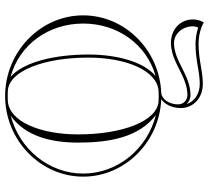

<svg xmlns="http://www.w3.org/2000/svg" viewBox="-53 -592 816 750"><g transform="rotate(-90 355.0 -217.0)"><path d="M323.4 104.1C332.2 113.2 344.7 119.1 358.4 119.1C397.7 119.1 432.4 102.4 464.9 85.9C497.6 69.2 529 54.7 561.8 54.7C597.9 54.7 627.1 87.7 627.1 128.3C627.1 135.8 625.6 142.2 622.1 148.9C599.7 142.3 580 138.7 556.7 138.7C526.6 138.7 496.4 143.1 468.3 148C444.4 152.3 421.8 155.3 402.2 155.3C361.8 155.3 333.1 133.1 323.4 104.1ZM429.5 -583.8C555.9 -549.6 638 -435 638 -300C638 -166.2 557.6 -52.4 432.6 -17C487.6 -61.9 517 -165.7 517 -280C517 -413.5 486.7 -535.1 429.5 -583.8ZM277.4 -583C198.2 -525.5 173 -427.7 173 -320C173 -196.6 193.4 -82.7 280.5 -16.2C150.6 -48.6 52 -163.8 52 -300C52 -435.1 149 -549.5 277.4 -583ZM505 -280C505 -130.7 453.8 -11.1 375 -5.6C368.4 -5.2 361.7 -5 355 -5C348.3 -5 341.6 -5.2 335 -5.6C256.7 -9.7 205 -147.7 205 -320C205 -469.3 256.2 -588.9 335 -594.4C341.6 -594.8 348.3 -595 355 -595C361.7 -595 368.4 -594.8 375 -594.4C453.3 -590.3 505 -452.3 505 -280ZM40 -300C40 -135.8 176.9 -1.7 342.5 4.8C321.8 19 307.9 48.2 307.9 81.7C307.9 129 346.4 167.3 402.2 167.3C423 167.3 446.2 164.1 470.4 159.9C498.2 154.9 527.7 150.7 556.7 150.7C590.2 150.7 619.6 158 642.5 171.2C650.4 157.6 654.1 142.9 654.1 128.3C654.1 81 617.6 42.7 561.8 42.7C525.4 42.7 492.2 58.5 459.4 75.2C427.1 91.7 394.3 107.1 358.4 107.1C338.5 107.1 322.3 91 322.3 71.2C322.3 36.5 341.5 7.8 366.6 4.8C532.6 -1.2 670 -135.5 670 -300C670 -468.4 526.1 -605 355 -605C183.9 -605 40 -468.4 40 -300Z"/></g></svg>

Font: Sortefax
Style: Medium
Weight: 500
Designer: gluk
Foundry: gluk
Version: Version 0.261